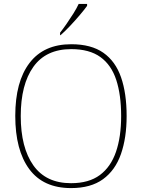

<svg xmlns="http://www.w3.org/2000/svg" viewBox="-20 -951 726 981"><path d="M343 10Q201 10 129.5 -87Q58 -184 58 -359Q58 -534 131 -629.5Q204 -725 344 -725Q446 -725 508 -681.5Q570 -638 598.5 -556Q627 -474 627 -358Q627 -247 598 -164Q569 -81 506.5 -35.5Q444 10 343 10ZM343 -15Q434 -15 490 -56.5Q546 -98 572.5 -175Q599 -252 599 -358Q599 -466 574 -542.5Q549 -619 493 -659.5Q437 -700 344 -700Q215 -700 150.5 -609.5Q86 -519 86 -358Q86 -197 150.5 -106Q215 -15 343 -15ZM287 -784Q302 -803 320 -829Q338 -855 355 -882Q372 -909 382 -931H425V-921Q413 -904 388.5 -875Q364 -846 337 -817.5Q310 -789 289 -771H287Z"/></svg>

Font: Noto Serif Thin
Style: Regular
Weight: 100
Designer: Monotype Design Team
Foundry: Monotype Imaging Inc.
Version: Version 2.015